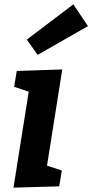

<svg xmlns="http://www.w3.org/2000/svg" viewBox="-20 -857 424 882"><path d="M42 5 112 -436 45 -458 57 -531 266 -538 196 -96 264 -74 252 -1ZM153 -605 103 -675 317 -837 384 -737Z"/></svg>

Font: Bitter
Style: Bold Italic
Weight: 700
Italic angle: -9°
Designer: Sol Matas, and Bitter project Authors
Foundry: Sol Matas
Version: Version 2.001